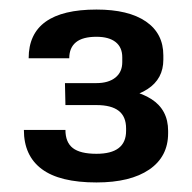

<svg xmlns="http://www.w3.org/2000/svg" viewBox="-20 -806 401 402"><path d="M182 -424Q105 -424 67.5 -452Q30 -480 30 -534H117Q117 -508 132.5 -496Q148 -484 182 -484Q244 -484 244 -532V-537Q244 -562 228.5 -574Q213 -586 182 -586H117L116 -632H182Q207 -632 221.5 -643.5Q236 -655 236 -676V-686Q236 -707 222 -718Q208 -729 182 -729Q153 -729 139 -717.5Q125 -706 125 -684H40Q40 -735 75.5 -760.5Q111 -786 182 -786Q249 -786 285.5 -761Q322 -736 322 -690V-681Q322 -641 289 -619.5Q256 -598 202 -598V-621Q262 -621 297 -598.5Q332 -576 332 -532V-527Q332 -478 292.5 -451Q253 -424 182 -424Z"/></svg>

Font: Pathway Extreme 8pt Thin 12pt Medium
Style: Regular
Weight: 500
Version: Version 1.001;gftools[0.9.26]